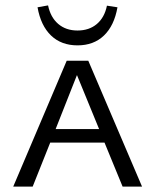

<svg xmlns="http://www.w3.org/2000/svg" viewBox="-20 -691 575 711"><path d="M119 -664 158 -671Q167 -627 195.5 -602.5Q224 -578 267 -578Q310 -578 338.5 -602Q367 -626 376 -670L415 -664Q403 -596 365 -559.5Q327 -523 267 -523Q207 -523 169 -559.5Q131 -596 119 -664ZM434 0 367 -163H166L101 0H29L227 -466H307L506 0ZM186 -213H347L265 -413Z"/></svg>

Font: EauTestSC
Style: Regular
Weight: 400
Designer: Christian Thalmann (Catharsis Fonts)
Version: Version 0.001;PS 000.001;hotconv 1.0.88;makeotf.lib2.5.64775